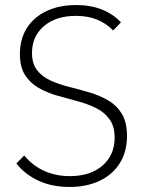

<svg xmlns="http://www.w3.org/2000/svg" viewBox="-20 -731 569 762"><path d="M256 11Q187 11 133.5 -13.5Q80 -38 45 -82L76 -114Q110 -73 156 -52.5Q202 -32 257 -32Q339 -32 387 -74Q435 -116 435 -185Q435 -230 414.5 -258Q394 -286 360.5 -302.5Q327 -319 287 -329.5Q247 -340 207 -351.5Q167 -363 133.5 -382Q100 -401 79.5 -433Q59 -465 59 -516Q59 -576 86.5 -619.5Q114 -663 164.5 -687Q215 -711 282 -711Q340 -711 385 -693Q430 -675 460 -642L429 -610Q401 -639 364.5 -653.5Q328 -668 281 -668Q202 -668 154.5 -627.5Q107 -587 107 -521Q107 -478 127.5 -452Q148 -426 181.5 -411Q215 -396 255 -386Q295 -376 335.5 -364Q376 -352 409.5 -332.5Q443 -313 463.5 -279.5Q484 -246 484 -191Q484 -129 455.5 -83.5Q427 -38 375.5 -13.5Q324 11 256 11Z"/></svg>

Font: SUSE Thin ExtraLight
Style: Regular
Weight: 250
Version: Version 1.000